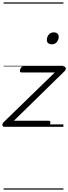

<svg xmlns="http://www.w3.org/2000/svg" viewBox="-30 -1050 565 1590"><path d="M8 0Q-10 0 -10 -14Q-10 -28 0 -38L424 -450H148Q139 -450 136 -456Q133 -462 137 -475Q141 -487 147.5 -493.5Q154 -500 163 -500H497Q507 -500 511.5 -493.5Q516 -487 514.5 -478Q513 -469 504 -460L85 -50H375Q384 -50 386.5 -44Q389 -38 385 -23Q382 -12 375.5 -6Q369 0 359 0ZM399 -683Q381 -683 369.5 -692Q358 -701 358 -719Q358 -743 373 -762.5Q388 -782 416 -782Q433 -782 444.5 -773Q456 -764 456 -745Q456 -722 441 -702.5Q426 -683 399 -683ZM0 510H495V520H0ZM0 -20H495V0H0ZM0 -505H495V-500H0ZM0 -1030H495V-1020H0Z"/></svg>

Font: Playwrite CO Guides
Style: Regular
Weight: 400
Designer: Veronika Burian, José Scaglione
Foundry: TypeTogether
Version: Version 1.003